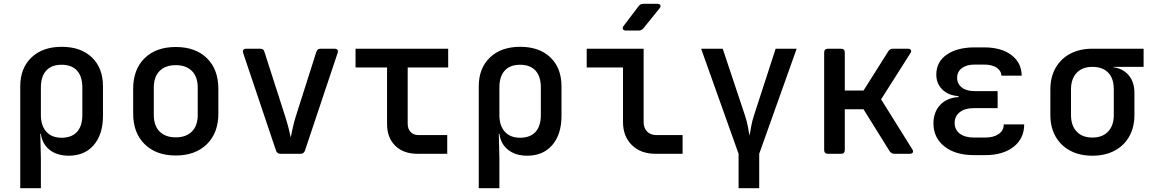

<svg xmlns="http://www.w3.org/2000/svg" viewBox="-20 -805 6040 1005"><path d="M86 180V-353Q86 -448 144.5 -504Q203 -560 303 -560Q403 -560 461 -504.5Q519 -449 519 -353V-198Q519 -102 471 -46Q423 10 340 10Q279 10 240 -20.5Q201 -51 194 -105H191L194 23V180ZM302 -84Q355 -84 383 -114.5Q411 -145 411 -203V-347Q411 -405 383 -435.5Q355 -466 302 -466Q250 -466 222 -435.5Q194 -405 194 -347V-203Q194 -147 222.5 -115.5Q251 -84 302 -84Z M900 9Q798 9 737.5 -50Q677 -109 677 -211V-339Q677 -442 737 -500.5Q797 -559 900 -559Q1003 -559 1063 -500.5Q1123 -442 1123 -339V-211Q1123 -109 1062.5 -50Q1002 9 900 9ZM900 -86Q954 -86 984.5 -116.5Q1015 -147 1015 -204V-346Q1015 -403 984.5 -433.5Q954 -464 900 -464Q846 -464 815.5 -433.5Q785 -403 785 -346V-204Q785 -147 815.5 -116.5Q846 -86 900 -86Z M1448 0Q1431 0 1425 -16L1253 -527Q1249 -538 1254 -544Q1259 -550 1269 -550H1342Q1360 -550 1364 -534L1472 -198Q1482 -167 1490 -136.5Q1498 -106 1502 -86Q1506 -106 1512.5 -136.5Q1519 -167 1529 -198L1636 -534Q1641 -550 1658 -550H1731Q1742 -550 1746.5 -544Q1751 -538 1747 -527L1576 -16Q1570 0 1553 0Z M2165 0Q2092 0 2049 -42Q2006 -84 2006 -156V-452H1841V-550H2326V-452H2114V-157Q2114 -131 2129 -114.5Q2144 -98 2170 -98H2321V0Z M2486 180V-353Q2486 -448 2544.5 -504Q2603 -560 2703 -560Q2803 -560 2861 -504.5Q2919 -449 2919 -353V-198Q2919 -102 2871 -46Q2823 10 2740 10Q2679 10 2640 -20.5Q2601 -51 2594 -105H2591L2594 23V180ZM2702 -84Q2755 -84 2783 -114.5Q2811 -145 2811 -203V-347Q2811 -405 2783 -435.5Q2755 -466 2702 -466Q2650 -466 2622 -435.5Q2594 -405 2594 -347V-203Q2594 -147 2622.5 -115.5Q2651 -84 2702 -84Z M3411 0Q3334 0 3287.5 -45.5Q3241 -91 3241 -167V-452H3051V-550H3349V-167Q3349 -135 3367 -116.5Q3385 -98 3416 -98H3553V0ZM3257 -645Q3245 -645 3241 -652Q3237 -659 3244 -669L3323 -773Q3331 -785 3347 -785H3420Q3433 -785 3436.5 -778Q3440 -771 3432 -761L3348 -657Q3338 -645 3323 -645Z M3846 180V0L3650 -550H3763L3879 -202Q3890 -169 3895 -140.5Q3900 -112 3903 -95Q3907 -112 3911.5 -140.5Q3916 -169 3927 -202L4040 -550H4150L3954 0V180Z M4314 0Q4294 0 4294 -20V-530Q4294 -550 4314 -550H4382Q4402 -550 4402 -530V-331H4500L4630 -537Q4638 -550 4654 -550H4732Q4744 -550 4748 -543Q4752 -536 4745 -526L4592 -285L4755 -24Q4762 -14 4758 -7Q4754 0 4742 0H4662Q4646 0 4637 -13L4500 -233H4402V-20Q4402 0 4382 0Z M5137 7H5078Q4981 7 4923.5 -38.5Q4866 -84 4866 -159Q4866 -218 4901 -255.5Q4936 -293 4997 -297V-302Q4945 -305 4913 -336Q4881 -367 4881 -414Q4881 -481 4935.5 -519Q4990 -557 5082 -557H5131Q5221 -557 5274 -517Q5327 -477 5328 -409H5222Q5220 -436 5196 -451.5Q5172 -467 5131 -467H5082Q5040 -467 5015 -448.5Q4990 -430 4990 -398Q4990 -366 5014.5 -347Q5039 -328 5082 -328H5202V-239H5078Q5031 -239 5004 -218Q4977 -197 4977 -161Q4977 -126 5004 -105.5Q5031 -85 5078 -85H5137Q5181 -85 5207.5 -103.5Q5234 -122 5234 -154H5341Q5341 -80 5285.5 -36.5Q5230 7 5137 7Z M5698 10Q5631 10 5581.5 -16.5Q5532 -43 5505 -91Q5478 -139 5478 -203V-337Q5478 -401 5505 -449Q5532 -497 5581.5 -523.5Q5631 -550 5698 -550H5966V-455H5808V-453Q5859 -446 5888.5 -410.5Q5918 -375 5918 -319V-203Q5918 -139 5891 -91Q5864 -43 5814.5 -16.5Q5765 10 5698 10ZM5698 -85Q5751 -85 5780.5 -116.5Q5810 -148 5810 -203V-337Q5810 -395 5780.5 -425Q5751 -455 5698 -455Q5645 -455 5615.5 -423.5Q5586 -392 5586 -337V-203Q5586 -148 5615.5 -116.5Q5645 -85 5698 -85Z"/></svg>

Font: Pitagon Sans Mono SemiBold
Style: Regular
Weight: 600
Monospace: yes
Designer: Travis Tran
Foundry: Pitagon
Version: Version 1.001; ttfautohint (v1.8.4.7-5d5b);gftools[0.9.26]